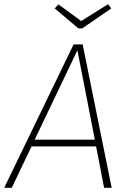

<svg xmlns="http://www.w3.org/2000/svg" viewBox="-33 -893 612 913"><path d="M358 -758H340L227 -853L245 -872L353 -793L481 -873L496 -853ZM462 0 424 -197H117L23 0H-13L317 -682H360L498 0ZM132 -229H418L335 -654Z"/></svg>

Font: Fira Sans UltraLight
Style: Italic
Weight: 200
Italic angle: -8°
Designer: Carrois Corporate & Edenspiekermann AG
Foundry: Carrois Corporate GbR & Edenspiekermann AG
Version: Version 4.203;PS 004.203;hotconv 1.0.88;makeotf.lib2.5.64775